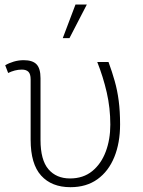

<svg xmlns="http://www.w3.org/2000/svg" viewBox="-20 -795 616 826"><path d="M283.2 10.3Q202.1 10.3 157 -39.6Q111.8 -89.4 111.8 -193.8V-453.1Q111.8 -476.6 102.3 -486.1Q92.8 -495.6 74.2 -495.6Q58.6 -495.6 43.7 -491.7Q28.8 -487.8 15.1 -481L2.4 -514.2Q18.6 -523.9 39.3 -530Q60.1 -536.1 82 -536.1Q120.1 -536.1 137.2 -518.3Q154.3 -500.5 154.3 -458.5V-192.9Q154.3 -106.9 188.2 -67.1Q222.2 -27.3 281.2 -27.3Q337.9 -27.3 376.5 -58.6Q415 -89.8 434.8 -142.3Q454.6 -194.8 454.6 -258.8Q454.6 -330.6 439.2 -397.5Q423.8 -464.4 398.4 -528.3H446.8Q462.4 -485.8 473.6 -446Q484.9 -406.2 490.7 -361.3Q496.6 -316.4 496.6 -259.8Q496.6 -180.2 471.7 -119.1Q446.8 -58.1 399.2 -23.9Q351.6 10.3 283.2 10.3ZM250 -630.9 304.7 -775.4H353.5L278.8 -630.9Z"/></svg>

Font: Roboto Slab ExtraLight
Style: Regular
Weight: 250
Designer: Google
Version: Version 2.000; ttfautohint (v1.8.1.43-b0c9)